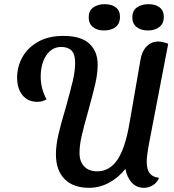

<svg xmlns="http://www.w3.org/2000/svg" viewBox="-20 -878 834 920"><path d="M248 -139Q248 -181 260 -233.5Q272 -286 295 -362Q319 -448 329.5 -493.5Q340 -539 340 -578Q340 -618 323 -635.5Q306 -653 273 -653Q229 -653 202 -613Q175 -573 175 -510Q175 -454 203 -402Q183 -390 159 -390Q114 -390 88 -421.5Q62 -453 62 -506Q62 -558 87 -603.5Q112 -649 162 -677.5Q212 -706 284 -706Q368 -706 408 -669Q448 -632 448 -568Q448 -527 437 -478.5Q426 -430 403 -347Q381 -270 371 -225.5Q361 -181 361 -145Q361 -104 383.5 -80.5Q406 -57 446 -57Q505 -57 542.5 -112.5Q580 -168 600 -285L653 -591Q660 -633 683 -656Q706 -679 738 -679Q759 -679 786 -668L695 -195Q683 -131 683 -103Q683 -66 697.5 -47.5Q712 -29 742 -26Q734 -4 713.5 9Q693 22 670 22Q634 22 611 -3.5Q588 -29 581 -69Q548 -27 502.5 -2.5Q457 22 407 22Q331 22 289.5 -20Q248 -62 248 -139ZM405 -795Q405 -826 426.5 -842Q448 -858 481 -858Q515 -858 535 -842.5Q555 -827 555 -797Q555 -765 534 -748.5Q513 -732 478 -732Q445 -732 425 -748.5Q405 -765 405 -795ZM614 -795Q614 -826 635.5 -842Q657 -858 692 -858Q725 -858 745 -842.5Q765 -827 765 -797Q765 -765 743.5 -748.5Q722 -732 689 -732Q655 -732 634.5 -748.5Q614 -765 614 -795Z"/></svg>

Font: Sansita SW
Style: Italic
Weight: 400
Italic angle: -11°
Designer: Pablo Cosgaya
Foundry: Omnibus-Type
Version: Version 1.000